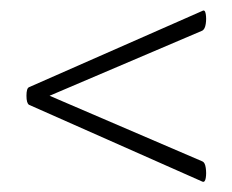

<svg xmlns="http://www.w3.org/2000/svg" viewBox="-20 -375 447 370"><path d="M36 -173Q31 -176 31 -190.5Q31 -205 36 -207L370 -354Q375 -357 376.5 -348Q378 -339 376.5 -329Q375 -319 370 -316L58 -183V-198L370 -64Q375 -62 376.5 -51.5Q378 -41 376.5 -32Q375 -23 370 -25Z"/></svg>

Font: Cormorant Garamond Light Light
Style: Regular
Weight: 300
Version: Version 4.001